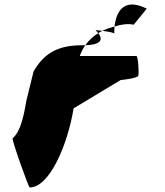

<svg xmlns="http://www.w3.org/2000/svg" viewBox="-20 -714 723 840"><path d="M35 -109C32 -98 108 114 110 106C197 106 276 -81 302 -240L508 -364C515 -364 583 -372 585 -383C589 -394 584 -469 577 -469H329C336 -487 343 -502 353 -516H337C216 -516 165 -466 127 -402L96 -276C85 -213 71 -138 35 -109ZM353 -516C438 -519 424 -551 410 -569C387 -555 369 -538 353 -516ZM398 -582C398 -582 403 -576 410 -569C416 -573 421 -576 428 -579C414 -581 404 -582 398 -582ZM428 -579C451 -576 479 -572 480 -566C480 -578 480 -588 481 -598C462 -593 444 -587 428 -579ZM480 -564V-566ZM481 -598C513 -608 539 -611 565 -606L622 -676C551 -712 493 -699 481 -598Z"/></svg>

Font: Ampere
Style: SCUltExt
Weight: 400
Version: Version 1